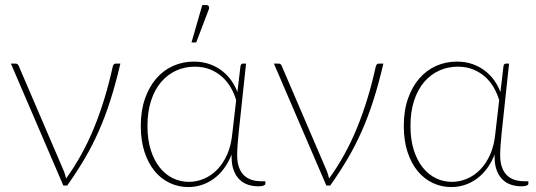

<svg xmlns="http://www.w3.org/2000/svg" viewBox="-20 -750 2167 776"><path d="M466.5 -493Q447.5 -411.5 426.2 -345Q405 -278.5 379.2 -220.2Q353.5 -162 322 -108.5Q290.5 -55 251.5 0H236L24 -493H43Q48.5 -493 51.5 -490Q54.5 -487 55.5 -484L238.5 -57.5Q241.5 -50 243.5 -42.8Q245.5 -35.5 247 -28.5Q313.5 -120 359.5 -232Q405.5 -344 435.5 -480Q437 -487.5 440.5 -490.2Q444 -493 448 -493Z M934.5 -345Q927 -371 913.2 -395.2Q899.5 -419.5 878.8 -438.5Q858 -457.5 830.2 -469Q802.5 -480.5 767 -480.5Q727 -480.5 692.2 -464.8Q657.5 -449 631.5 -418.8Q605.5 -388.5 590.8 -343.8Q576 -299 576 -241Q576 -185.5 589.5 -143.2Q603 -101 626 -72.5Q649 -44 679.2 -29.5Q709.5 -15 743.5 -15Q775 -15 804.8 -27.8Q834.5 -40.5 858.5 -65.2Q882.5 -90 898.5 -126.5Q914.5 -163 919 -211ZM1052.5 -17.5V-7Q1052.5 -3 1045.5 0Q1038.5 3 1023.5 3Q1002 3 982.5 -3.5Q963 -10 948.2 -24.2Q933.5 -38.5 924.8 -61.2Q916 -84 916 -116Q916 -118.5 916 -121.2Q916 -124 916.5 -126.5Q891 -62 844.5 -28Q798 6 740.5 6Q701 6 666 -10.5Q631 -27 605 -58.5Q579 -90 564 -136Q549 -182 549 -241Q549 -303 566 -351.5Q583 -400 612 -433.2Q641 -466.5 680 -483.8Q719 -501 763.5 -501Q798.5 -501 827.2 -490.8Q856 -480.5 878 -463.2Q900 -446 915.5 -423.8Q931 -401.5 939.5 -378L952 -483Q954 -493 962 -493H974.5L944.5 -212.5Q942 -187 940.2 -163.2Q938.5 -139.5 938.5 -123.5Q938.5 -94.5 945.8 -74.2Q953 -54 966 -41.5Q979 -29 996.8 -23.2Q1014.5 -17.5 1036 -17.5ZM754 -578.5 797.5 -729.5H815Q821 -729.5 823.8 -724.5Q826.5 -719.5 824 -712.5L773 -578.5Z M1529.5 -493Q1510.5 -411.5 1489.2 -345Q1468 -278.5 1442.2 -220.2Q1416.5 -162 1385 -108.5Q1353.5 -55 1314.5 0H1299L1087 -493H1106Q1111.5 -493 1114.5 -490Q1117.5 -487 1118.5 -484L1301.5 -57.5Q1304.5 -50 1306.5 -42.8Q1308.5 -35.5 1310 -28.5Q1376.5 -120 1422.5 -232Q1468.5 -344 1498.5 -480Q1500 -487.5 1503.5 -490.2Q1507 -493 1511 -493Z M1997.5 -345Q1990 -371 1976.2 -395.2Q1962.5 -419.5 1941.8 -438.5Q1921 -457.5 1893.2 -469Q1865.5 -480.5 1830 -480.5Q1790 -480.5 1755.2 -464.8Q1720.5 -449 1694.5 -418.8Q1668.5 -388.5 1653.8 -343.8Q1639 -299 1639 -241Q1639 -185.5 1652.5 -143.2Q1666 -101 1689 -72.5Q1712 -44 1742.2 -29.5Q1772.5 -15 1806.5 -15Q1838 -15 1867.8 -27.8Q1897.5 -40.5 1921.5 -65.2Q1945.5 -90 1961.5 -126.5Q1977.5 -163 1982 -211ZM2115.5 -17.5V-7Q2115.5 -3 2108.5 0Q2101.5 3 2086.5 3Q2065 3 2045.5 -3.5Q2026 -10 2011.2 -24.2Q1996.5 -38.5 1987.8 -61.2Q1979 -84 1979 -116Q1979 -118.5 1979 -121.2Q1979 -124 1979.5 -126.5Q1954 -62 1907.5 -28Q1861 6 1803.5 6Q1764 6 1729 -10.5Q1694 -27 1668 -58.5Q1642 -90 1627 -136Q1612 -182 1612 -241Q1612 -303 1629 -351.5Q1646 -400 1675 -433.2Q1704 -466.5 1743 -483.8Q1782 -501 1826.5 -501Q1861.5 -501 1890.2 -490.8Q1919 -480.5 1941 -463.2Q1963 -446 1978.5 -423.8Q1994 -401.5 2002.5 -378L2015 -483Q2017 -493 2025 -493H2037.5L2007.5 -212.5Q2005 -187 2003.2 -163.2Q2001.5 -139.5 2001.5 -123.5Q2001.5 -94.5 2008.8 -74.2Q2016 -54 2029 -41.5Q2042 -29 2059.8 -23.2Q2077.5 -17.5 2099 -17.5Z"/></svg>

Font: Lato ExtraLight
Style: Regular
Weight: 275
Designer: Lukasz Dziedzic with Adam Twardoch and Botio Nikoltchev
Foundry: tyPoland Lukasz Dziedzic
Version: Version 2.015; 2015-08-06; http://www.latofonts.com/